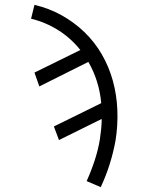

<svg xmlns="http://www.w3.org/2000/svg" viewBox="-20 -548 640 791"><path d="M395 223 337 198Q356 156 370.5 111.5Q385 67 392 23V22Q395 2 397 -18.5Q399 -39 399 -58L223 29L202 -27L397 -123Q393 -169 379.5 -212Q366 -255 344 -293L142 -192L122 -249L311 -342Q273 -390 221 -423Q169 -456 108 -471L122 -528Q182 -514 234 -485Q286 -456 328 -415.5Q370 -375 399.5 -324Q429 -273 445 -215Q461 -157 463.5 -94.5Q466 -32 456 31Q447 80 432 128Q417 176 395 223Z"/></svg>

Font: Iosevka Light Extended
Style: Italic
Weight: 300
Width: 7
Italic angle: -9°
Monospace: yes
Designer: Belleve Invis
Foundry: Belleve Invis
Version: Version 32.5.0; ttfautohint (v1.8.4)